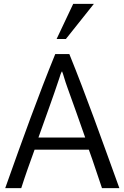

<svg xmlns="http://www.w3.org/2000/svg" viewBox="-20 -972 644 994"><path d="M598 2H508C456 -154 448 -175 440 -197H159C135 -131 111 -64 90 2H7C100 -260 178 -476 266 -692H339C427 -475 503 -260 598 2ZM421 -260C390 -349 360 -433 330 -516C314 -559 308 -588 301 -603C296 -596 291 -581 286 -564C254 -467 216 -365 179 -260ZM321 -770H273L359 -952H466Z"/></svg>

Font: Repo Regular
Style: Regular
Weight: 400
Designer: Stefan Peev
Foundry: Context Ltd
Version: Version 1.502